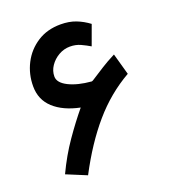

<svg xmlns="http://www.w3.org/2000/svg" viewBox="-126 -746 749 853"><g transform="rotate(-20 249.0 -319.0)"><path d="M216.3 -276.9Q138.2 -293 94 -333.5Q49.8 -374 49.8 -437.5Q49.8 -495.1 75.2 -544.7Q100.6 -594.2 147.5 -624.5Q194.3 -654.8 257.8 -654.8Q298.3 -654.8 329.8 -642.6Q361.3 -630.4 389.2 -609.4L355 -515.6Q335.4 -527.3 313 -537.6Q290.5 -547.9 263.2 -547.9Q234.9 -547.9 209.7 -533.4Q184.6 -519 168.9 -495.8Q153.3 -472.7 153.3 -446.3Q153.3 -416.5 195.3 -395.5Q237.3 -374.5 302.2 -369.1Q303.2 -369.1 305.4 -370.1Q307.6 -371.1 308.6 -371.6Q343.8 -394 370.8 -411.4Q397.9 -428.7 435.5 -447.8L463.9 -346.2Q365.2 -290 288.1 -200.4Q210.9 -110.8 144 17.1L49.3 -22Q85.4 -98.6 129.4 -161.9Q173.3 -225.1 216.3 -276.9Z"/></g></svg>

Font: Vazirmatn UI FD Medium
Style: Regular
Weight: 500
Designer: Saber Rastikerdar
Foundry: Saber Rastikerdar
Version: Version 33.003